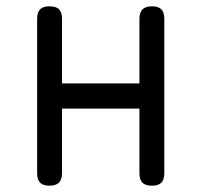

<svg xmlns="http://www.w3.org/2000/svg" viewBox="-20 -580 640 610"><path d="M137 10Q117 10 107.5 0.5Q98 -9 98 -30V-520Q98 -541 107.5 -550.5Q117 -560 137 -560Q158 -560 167.5 -550.5Q177 -541 177 -520V-315H423V-520Q423 -541 433 -550.5Q443 -560 463 -560Q483 -560 492.5 -550.5Q502 -541 502 -520V-30Q502 -9 492.5 0.5Q483 10 463 10Q442 10 432.5 0.5Q423 -9 423 -30V-235H177V-30Q177 -9 167 0.5Q157 10 137 10Z"/></svg>

Font: Maple Mono NL Light
Style: Regular
Weight: 300
Monospace: yes
Designer: subframe7536
Version: Version 7.000